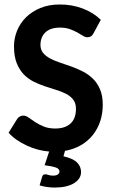

<svg xmlns="http://www.w3.org/2000/svg" viewBox="-20 -676 513 864"><path d="M183.6 108.4Q190.4 108.4 198 111.3Q205.6 114.3 218.8 114.3Q233.4 114.3 240.5 108.9Q247.6 103.5 247.6 96.2Q247.6 83.5 231.7 77.9Q215.8 72.3 180.7 67.4L201.2 5.9Q174.8 3.9 149.2 -3.2Q123.5 -10.3 99.9 -21.2Q76.2 -32.2 55.4 -46.6Q34.7 -61 18.6 -78.6L56.6 -139.6Q61 -147 68.6 -151.4Q76.2 -155.8 85 -155.8Q96.7 -155.8 109.1 -146.7Q121.6 -137.7 138.2 -126.7Q154.8 -115.7 176.8 -106.7Q198.7 -97.7 229 -97.7Q272.9 -97.7 297.4 -120.1Q321.8 -142.6 321.8 -186.5Q321.8 -211.4 309.8 -227.1Q297.9 -242.7 278.3 -253.2Q258.8 -263.7 233.6 -271.2Q208.5 -278.8 182.4 -287.6Q156.2 -296.4 131.1 -308.8Q106 -321.3 86.4 -341.8Q66.9 -362.3 54.9 -392.6Q43 -422.9 43 -467.8Q43 -503.4 56.6 -537.4Q70.3 -571.3 96.7 -597.7Q123 -624 161.4 -639.9Q199.7 -655.8 249 -655.8Q304.7 -655.8 352.3 -637.7Q399.9 -619.6 433.6 -586.9L400.9 -526.4Q396 -516.6 389.4 -512.5Q382.8 -508.3 373 -508.3Q363.8 -508.3 353 -515.1Q342.3 -522 327.9 -530Q313.5 -538.1 294.4 -544.9Q275.4 -551.8 250.5 -551.8Q206.5 -551.8 184.3 -530.3Q162.1 -508.8 162.1 -474.1Q162.1 -452.1 174.1 -437.7Q186 -423.3 205.8 -412.8Q225.6 -402.3 250.7 -394Q275.9 -385.7 302.2 -376.2Q328.6 -366.7 353.8 -353.8Q378.9 -340.8 398.7 -321.3Q418.5 -301.8 430.4 -273.4Q442.4 -245.1 442.4 -204.6Q442.4 -165.5 431.2 -131.1Q419.9 -96.7 398.2 -69.1Q376.5 -41.5 344.7 -22.9Q313 -4.4 272.5 2.9L265.6 27.3Q310.1 37.6 327.4 55.9Q344.7 74.2 344.7 98.1Q344.7 114.3 336.2 127Q327.6 139.6 312.3 148.9Q296.9 158.2 275.1 163.1Q253.4 168 227.1 168Q208.5 168 191.7 165.5Q174.8 163.1 158.2 158.2L169.4 120.1Q172.4 108.4 183.6 108.4Z"/></svg>

Font: Carlito
Style: Bold
Weight: 700
Designer: Lukasz Dziedzic
Foundry: tyPoland Lukasz Dziedzic
Version: Version 1.104